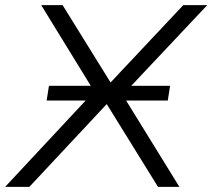

<svg xmlns="http://www.w3.org/2000/svg" viewBox="-32 -725 824 745"><path d="M-12 0 348 -386 346 -350 128 -705H211L397 -405L679 -705H772L433 -345L432 -376L664 0H581L381 -323L383 -322L82 0ZM149 -335 158 -392H628L619 -335Z"/></svg>

Font: Nunito Sans 7pt SemiExpanded Light
Style: Italic
Weight: 300
Width: 6
Italic angle: -9°
Designer: Vernon Adams
Foundry: Vernon Adams
Version: Version 3.101;gftools[0.9.27]